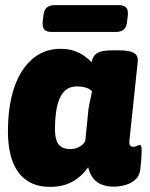

<svg xmlns="http://www.w3.org/2000/svg" viewBox="-20 -722 585 751"><path d="M175 9Q135 9 104.5 -5Q74 -19 53 -46.5Q32 -74 21.5 -115Q11 -156 11 -209Q11 -283 25 -342.5Q39 -402 66 -444Q93 -486 131 -508.5Q169 -531 216 -531Q249 -531 272 -522.5Q295 -514 311.5 -502Q328 -490 338 -479Q341 -492 347.5 -502.5Q354 -513 370.5 -519Q387 -525 420 -525H448Q488 -525 504.5 -514.5Q521 -504 519 -483L486 -170Q485 -159 488.5 -153.5Q492 -148 502 -148Q510 -148 516.5 -151.5Q523 -155 527 -155Q531 -155 532.5 -149.5Q534 -144 534 -131Q534 -124 533.5 -114Q533 -104 532 -91Q531 -78 529 -62Q527 -36 510.5 -20.5Q494 -5 470.5 1.5Q447 8 424 8Q400 8 379.5 0.5Q359 -7 345 -24Q331 -41 325 -68Q299 -31 262.5 -11Q226 9 175 9ZM255 -139Q270 -139 282.5 -144Q295 -149 303.5 -157Q312 -165 314 -174L326 -295Q328 -309 332 -327Q336 -345 340 -364Q337 -370 328 -374.5Q319 -379 307 -381.5Q295 -384 281 -384Q255 -384 238.5 -371Q222 -358 212.5 -335Q203 -312 199 -282Q195 -252 195 -219Q195 -191 201 -173Q207 -155 220.5 -147Q234 -139 255 -139ZM183 -597Q160 -597 152.5 -607.5Q145 -618 147 -637L150 -662Q152 -683 163 -692.5Q174 -702 194 -702H444Q464 -702 473 -693Q482 -684 480 -662L477 -637Q475 -616 464 -606.5Q453 -597 433 -597Z"/></svg>

Font: Asap Black
Style: Italic
Weight: 900
Italic angle: -6°
Designer: Pablo Cosgaya
Foundry: Omnibus-Type
Version: Version 3.001